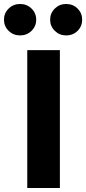

<svg xmlns="http://www.w3.org/2000/svg" viewBox="-72 -945 433 965"><path d="M229 0H65V-693H229ZM110 -846Q110 -813 86.5 -790Q63 -767 29 -767Q-5 -767 -28.5 -790Q-52 -813 -52 -846Q-52 -879 -28.5 -902Q-5 -925 29 -925Q63 -925 86.5 -902Q110 -879 110 -846ZM341 -846Q341 -813 318 -790Q295 -767 260 -767Q227 -767 203.5 -790Q180 -813 180 -846Q180 -879 203.5 -902Q227 -925 260 -925Q295 -925 318 -902Q341 -879 341 -846Z"/></svg>

Font: Fira Sans BGR
Style: Bold
Weight: 700
Designer: bBox Type GmbH & Carrois Corporate GbR & Edenspiekermann AG
Foundry: bBox Type GmbH & Carrois Corporate GbR & Edenspiekermann AG
Version: Version 4.301